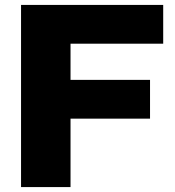

<svg xmlns="http://www.w3.org/2000/svg" viewBox="-20 -760 712 780"><path d="M65.5 0V-740H643V-582.5H266.5V-435.5H589.5V-278H266.5V0Z"/></svg>

Font: Encode Sans SmExp XBd
Style: Regular
Weight: 800
Width: 6
Designer: Multiple Designers
Foundry: Impallari Type
Version: Version 3.002; ttfautohint (v1.8.3) -l 8 -r 50 -G 200 -x 14 